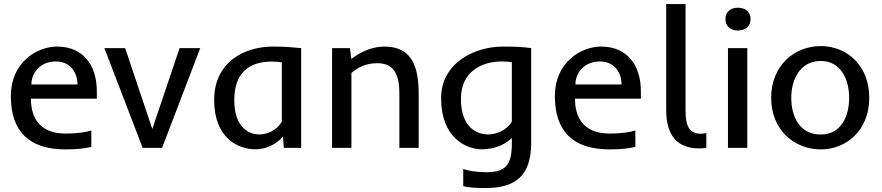

<svg xmlns="http://www.w3.org/2000/svg" viewBox="-20 -747 4456 970"><path d="M311 7.8C377.4 7.8 416.5 1 441.4 -4.9V-87.4C416 -80.6 376.5 -72.3 311.5 -72.3C169.4 -72.3 136.2 -165.5 136.2 -248.5H469.2V-286.6C469.2 -415.5 401.4 -511.7 268.6 -511.7C160.6 -511.7 34.7 -426.3 34.7 -262.2C34.7 -85.4 124.5 7.8 311 7.8ZM262.2 -436.5C338.4 -436.5 371.6 -376.5 371.6 -320.3H138.7C138.7 -380.4 184.1 -436.5 262.2 -436.5Z M612.3 -503.9H507.3L700.7 0H798.8L991.7 -503.9H887.2L749.5 -95.2Z M1413.6 0H1501.5V-503.9C1460.9 -507.8 1424.3 -511.7 1358.9 -511.7C1214.8 -511.7 1062 -434.1 1062 -241.7C1062 -45.9 1187 7.3 1269.5 7.3C1343.3 7.3 1394.5 -37.1 1409.7 -58.1ZM1289.1 -67.9C1240.2 -67.9 1163.6 -100.1 1163.6 -241.7C1163.6 -379.4 1238.8 -436 1354 -436C1369.6 -436 1394 -434.1 1403.8 -432.1V-132.3C1391.6 -109.4 1352.1 -67.9 1289.1 -67.9Z M2095.2 0V-275.4C2095.2 -446.8 2036.6 -511.7 1919.4 -511.7C1871.1 -511.7 1809.1 -491.7 1754.9 -449.2L1748 -503.9H1657.7V0H1755.4V-378.4C1786.1 -405.3 1828.1 -427.7 1884.8 -427.7C1955.1 -427.7 1997.6 -391.6 1997.6 -275.4V0Z M2430.7 123C2389.6 123 2338.4 114.3 2320.3 106.4V193.4C2345.2 201.2 2397 203.1 2431.6 203.1C2572.3 203.1 2663.6 151.4 2663.6 -24.4V-503.9C2623 -509.8 2586.4 -511.7 2521 -511.7C2377 -511.7 2207.5 -429.2 2208.5 -248.5C2209.5 -51.3 2334 7.3 2415 7.3C2492.2 7.3 2544.4 -27.8 2565.9 -50.3V-24.4C2565.9 84 2538.1 124.5 2430.7 123ZM2445.3 -67.9C2393.1 -67.9 2308.6 -99.1 2308.6 -248.5C2308.6 -378.4 2404.8 -436.5 2516.1 -436.5C2531.7 -436.5 2556.2 -434.6 2565.9 -432.6V-132.3C2553.7 -109.4 2510.3 -67.9 2445.3 -67.9Z M3059.6 7.8C3126 7.8 3165 1 3189.9 -4.9V-87.4C3164.6 -80.6 3125 -72.3 3060.1 -72.3C2918 -72.3 2884.8 -165.5 2884.8 -248.5H3217.8V-286.6C3217.8 -415.5 3149.9 -511.7 3017.1 -511.7C2909.2 -511.7 2783.2 -426.3 2783.2 -262.2C2783.2 -85.4 2873 7.8 3059.6 7.8ZM3010.7 -436.5C3086.9 -436.5 3120.1 -376.5 3120.1 -320.3H2887.2C2887.2 -380.4 2932.6 -436.5 3010.7 -436.5Z M3345.7 -190.4C3345.7 -97.2 3375.5 2.9 3513.2 2.9C3523.9 2.9 3536.1 1.5 3548.3 0V-75.2C3540 -72.8 3530.3 -71.3 3522.5 -71.3C3467.8 -71.3 3443.4 -100.1 3443.4 -190.9V-726.6H3345.7Z M3707.5 -708C3671.9 -708 3645 -688 3645 -650.4C3645 -613.3 3671.9 -592.8 3707.5 -592.8C3744.6 -592.8 3772 -613.3 3772 -650.4C3772 -688 3744.6 -708 3707.5 -708ZM3755.4 -503.9H3657.7V0H3755.4Z M4371.6 -252.9C4371.6 -417.5 4257.3 -514.2 4127 -514.2C3994.6 -514.2 3876 -417.5 3876 -252.9C3876 -89.4 3994.1 7.8 4126.5 7.8C4256.8 7.8 4371.6 -89.4 4371.6 -252.9ZM3977.5 -252.9C3977.5 -347.2 4022.9 -439 4127 -439C4226.6 -439 4270 -347.2 4270 -252.9C4270 -159.7 4230 -67.4 4126.5 -67.4C4018.6 -67.4 3977.5 -159.7 3977.5 -252.9Z"/></svg>

Font: Inder
Style: Regular
Weight: 400
Designer: Irina Smirnova
Foundry: Irina Smirnova
Version: Version 1.001